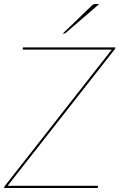

<svg xmlns="http://www.w3.org/2000/svg" viewBox="-20 -936 594 956"><path d="M0.5 0ZM554.5 -700 553.5 -695Q552.5 -692.5 551.8 -691.2Q551 -690 548.5 -687L18 -11H468.5L466.5 0H0.5L1.5 -5Q2.5 -7.5 3.2 -8.5Q4 -9.5 5.5 -12L536.5 -689H92.5L94.5 -700ZM474 -916 307 -772Q303.5 -769 298 -769H292.5L438 -909Q442 -913 446 -914.5Q450 -916 457.5 -916Z"/></svg>

Font: Lato Hairline
Style: Italic
Weight: 100
Italic angle: -7°
Designer: Lukasz Dziedzic
Foundry: tyPoland Lukasz Dziedzic
Version: Version 2.007; 2014-02-27